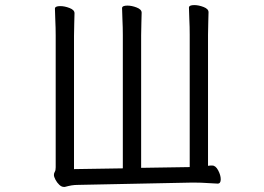

<svg xmlns="http://www.w3.org/2000/svg" viewBox="-20 -728 1040 755"><path d="M733 -10 289 -1Q273 -1 261.5 1Q250 3 235 7H231Q222 7 213 -1.5Q204 -10 198 -21.5Q192 -33 192 -40Q192 -47 195.5 -52.5Q199 -58 199 -70V-588Q199 -619 197.5 -648Q196 -677 196 -694Q196 -704 217 -704Q234 -704 253.5 -696.5Q273 -689 273 -676Q273 -664 272 -638.5Q271 -613 271 -587V-63L463 -66V-590Q463 -621 461.5 -650Q460 -679 460 -696Q460 -706 481 -706Q498 -706 517.5 -698.5Q537 -691 537 -678Q537 -666 536 -640.5Q535 -615 535 -589V-68L726 -71V-592Q726 -623 724.5 -652Q723 -681 723 -698Q723 -708 744 -708Q761 -708 780.5 -700.5Q800 -693 800 -680Q800 -668 799 -642.5Q798 -617 798 -591V-76Q803 -77 807.5 -77Q812 -77 815 -77Q828 -77 838 -58Q848 -39 848 -23Q848 -6 836 -6Q826 -6 799 -8Q772 -10 744 -10Z"/></svg>

Font: Klee One SemiBold
Style: Regular
Weight: 600
Designer: Fontworks Inc.
Foundry: Fontworks Inc.
Version: Version 1.00;January 12, 2022;FontCreator 13.0.0.2683 64-bit